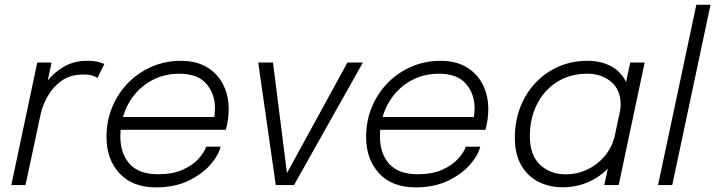

<svg xmlns="http://www.w3.org/2000/svg" viewBox="-20 -802 3099 832"><path d="M29 0 141.5 -531H203.5L187 -453.5Q214.5 -488 257.2 -513.2Q300 -538.5 358 -538.5Q389.5 -538.5 408.5 -533Q427.5 -527.5 432 -524.5L402.5 -464.5Q398 -467.5 383.8 -473.2Q369.5 -479 340.5 -479Q284 -479 246 -451.2Q208 -423.5 186 -384Q164 -344.5 156.5 -309L90.5 0Z M936 -166.5Q926.5 -127.5 890.2 -86.8Q854 -46 794.8 -18Q735.5 10 656.5 10Q554 10 497.8 -50.8Q441.5 -111.5 441.5 -208.5Q441.5 -278 466.2 -337.8Q491 -397.5 535.2 -442.8Q579.5 -488 638 -513.2Q696.5 -538.5 763.5 -538.5Q830.5 -538.5 876.8 -510.8Q923 -483 947 -435.5Q971 -388 971 -328.5Q971 -307.5 967.5 -282.5Q964 -257.5 958.5 -239.5H502.5Q501.5 -225.5 501.5 -210.5Q501.5 -137 541.5 -92Q581.5 -47 665.5 -47Q728 -47 771.5 -66.5Q815 -86 840.2 -114Q865.5 -142 873.5 -166.5ZM757.5 -482.5Q697 -482.5 647.5 -458.5Q598 -434.5 563.2 -392Q528.5 -349.5 513 -295H908.5Q911.5 -313 911.5 -333.5Q911.5 -395.5 874 -439Q836.5 -482.5 757.5 -482.5Z M1552.5 -531 1254 0H1175L1099 -531H1163L1223.5 -52L1485.5 -531Z M2061 -166.5Q2051.5 -127.5 2015.2 -86.8Q1979 -46 1919.8 -18Q1860.5 10 1781.5 10Q1679 10 1622.8 -50.8Q1566.5 -111.5 1566.5 -208.5Q1566.5 -278 1591.2 -337.8Q1616 -397.5 1660.2 -442.8Q1704.5 -488 1763 -513.2Q1821.5 -538.5 1888.5 -538.5Q1955.5 -538.5 2001.8 -510.8Q2048 -483 2072 -435.5Q2096 -388 2096 -328.5Q2096 -307.5 2092.5 -282.5Q2089 -257.5 2083.5 -239.5H1627.5Q1626.5 -225.5 1626.5 -210.5Q1626.5 -137 1666.5 -92Q1706.5 -47 1790.5 -47Q1853 -47 1896.5 -66.5Q1940 -86 1965.2 -114Q1990.5 -142 1998.5 -166.5ZM1882.5 -482.5Q1822 -482.5 1772.5 -458.5Q1723 -434.5 1688.2 -392Q1653.5 -349.5 1638 -295H2033.5Q2036.5 -313 2036.5 -333.5Q2036.5 -395.5 1999 -439Q1961.5 -482.5 1882.5 -482.5Z M2418 9.5Q2360.5 9.5 2313.5 -14.2Q2266.5 -38 2238.8 -85.8Q2211 -133.5 2211 -206Q2211 -276 2234.2 -336.5Q2257.5 -397 2300 -442.5Q2342.5 -488 2400.2 -513.2Q2458 -538.5 2526 -538.5Q2585 -538.5 2628.8 -514.5Q2672.5 -490.5 2693 -446L2711 -531H2773.5L2661 0H2598.5L2614 -71.5Q2575.5 -32 2525 -11.2Q2474.5 9.5 2418 9.5ZM2276 -212Q2276 -129 2320.5 -87.8Q2365 -46.5 2432 -46.5Q2480 -46.5 2523.2 -66.5Q2566.5 -86.5 2597.8 -122.5Q2629 -158.5 2642.5 -206.5L2667.5 -324.5Q2669.5 -338.5 2669.5 -350.5Q2669.5 -411.5 2628.8 -447Q2588 -482.5 2525 -482.5Q2449 -482.5 2393 -446.5Q2337 -410.5 2306.5 -349.2Q2276 -288 2276 -212Z M3059 -781.5 2893 0H2831.5L2997.5 -781.5Z"/></svg>

Font: Epilogue Light
Style: Italic
Weight: 300
Italic angle: -12°
Designer: Tyler Finck
Foundry: Etcetera Type Co
Version: Version 2.111; ttfautohint (v1.8.3)